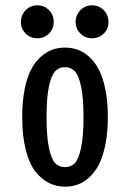

<svg xmlns="http://www.w3.org/2000/svg" viewBox="-20 -691 490 722"><path d="M182 -608.5Q182 -582.5 164.2 -564.8Q146.5 -547 120.5 -547Q94.5 -547 76.5 -564.8Q58.5 -582.5 58.5 -608.5Q58.5 -634.5 76.5 -652.8Q94.5 -671 120.5 -671Q146.5 -671 164.2 -653Q182 -635 182 -608.5ZM326.5 -547Q300.5 -547 282.5 -564.8Q264.5 -582.5 264.5 -608.5Q264.5 -634.5 282.5 -652.8Q300.5 -671 326.5 -671Q352 -671 370 -652.8Q388 -634.5 388 -608.5Q388 -582.5 370 -564.8Q352 -547 326.5 -547ZM224.5 11Q192 11 164.2 -2.8Q136.5 -16.5 113.2 -45.8Q90 -75 76.8 -127.5Q63.5 -180 63.5 -251Q63.5 -308 72.2 -353.2Q81 -398.5 96 -427.8Q111 -457 132 -476.2Q153 -495.5 175.8 -503.8Q198.5 -512 224.5 -512Q250 -512 272.8 -503.8Q295.5 -495.5 316.5 -476.2Q337.5 -457 352.5 -427.8Q367.5 -398.5 376.5 -353.2Q385.5 -308 385.5 -251Q385.5 -193.5 376.5 -148.2Q367.5 -103 352.5 -73.5Q337.5 -44 316.5 -24.8Q295.5 -5.5 272.8 2.8Q250 11 224.5 11ZM294 -251Q294 -323 285 -365.5Q276 -408 261.2 -423.2Q246.5 -438.5 224.5 -438.5Q202 -438.5 187.5 -423.2Q173 -408 164 -365.5Q155 -323 155 -251Q155 -178 164 -135.2Q173 -92.5 187.5 -77.5Q202 -62.5 224.5 -62.5Q247 -62.5 261.2 -77.2Q275.5 -92 284.8 -135Q294 -178 294 -251Z"/></svg>

Font: League Mono Condensed
Style: Regular
Weight: 400
Width: 1
Designer: Tyler Finck
Foundry: The League of Moveable Type / Tyler Finck
Version: Version 2.210